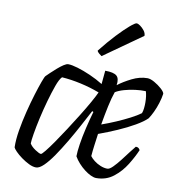

<svg xmlns="http://www.w3.org/2000/svg" viewBox="-83 -819 836 895"><g transform="rotate(10 335.5 -371.5)"><path d="M146 0Q131 0 112.5 -9Q94 -18 76 -31Q58 -44 46 -56.5Q34 -69 32 -75Q31 -111 38.5 -156Q46 -201 57.5 -247Q69 -293 81 -332Q93 -371 102.5 -397Q112 -423 116 -427Q122 -433 134.5 -445Q147 -457 162 -470Q177 -483 190 -491.5Q203 -500 211 -500Q228 -500 256.5 -491.5Q285 -483 318 -468.5Q351 -454 380 -436L386 -500Q426 -500 440.5 -487.5Q455 -475 450 -443Q476 -463 513 -481.5Q550 -500 586 -500Q600 -500 619.5 -489Q639 -478 654.5 -464Q670 -450 671 -441Q668 -420 660.5 -396Q653 -372 643 -351Q633 -330 624 -317Q606 -299 570.5 -278.5Q535 -258 491.5 -239Q448 -220 404 -204Q400 -174 396.5 -148.5Q393 -123 391 -97Q398 -87 411.5 -76.5Q425 -66 442 -59Q459 -52 475 -52Q485 -52 500.5 -67.5Q516 -83 533 -105Q550 -127 565 -147Q580 -167 588 -176Q597 -176 601.5 -172Q606 -168 608 -163Q594 -130 570.5 -92Q547 -54 512.5 -27Q478 0 431 0Q420 0 405 -7Q390 -14 374.5 -26Q359 -38 345.5 -53Q332 -68 323 -84Q323 -105 328.5 -141.5Q334 -178 344 -220.5Q354 -263 365 -301L359 -304Q341 -270 319 -229Q297 -188 273 -147.5Q249 -107 226 -73.5Q203 -40 182.5 -20Q162 0 146 0ZM158 -66Q162 -66 177 -84.5Q192 -103 213.5 -134Q235 -165 259 -202Q283 -239 306 -276Q329 -313 347 -345Q365 -377 373 -395Q331 -411 284 -421.5Q237 -432 193 -435Q181 -423 169 -389.5Q157 -356 145 -313.5Q133 -271 123.5 -228.5Q114 -186 108.5 -152.5Q103 -119 103 -106Q111 -92 130.5 -79Q150 -66 158 -66ZM411 -250Q445 -262 478.5 -276.5Q512 -291 541 -306Q570 -321 589 -335Q593 -345 594.5 -359Q596 -373 596 -385Q596 -402 594 -416Q592 -430 589 -439Q566 -440 539 -436.5Q512 -433 487.5 -426Q463 -419 447 -409Q437 -381 428 -339Q419 -297 411 -250ZM357 -564Q351 -568 343.5 -574.5Q336 -581 335 -586Q372 -633 405 -668Q438 -703 461.5 -723Q485 -743 492 -743Q499 -743 509.5 -735.5Q520 -728 529 -716.5Q538 -705 538 -692Z"/></g></svg>

Font: Texturina 12pt ExtraLight
Style: Italic
Weight: 250
Italic angle: -11°
Designer: Guillermo Torres Carreño
Foundry: Omnibus-Type
Version: Version 1.002